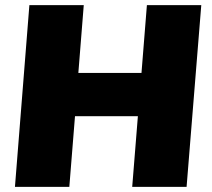

<svg xmlns="http://www.w3.org/2000/svg" viewBox="-20 -725 822 745"><path d="M761 -705 704 0H493L515 -274H271L249 0H38L94 -705H305L284 -442H529L550 -705Z"/></svg>

Font: Nunito Sans Heavy Heavy
Style: Italic
Weight: 400
Italic angle: -4.541°
Designer: Vernon Adams
Foundry: Vernon Adams
Version: Version 2.002